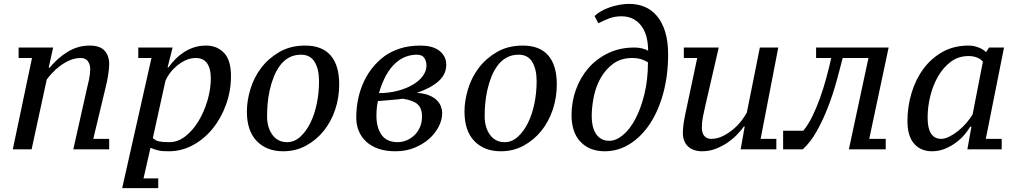

<svg xmlns="http://www.w3.org/2000/svg" viewBox="-20 -770 5244 990"><path d="M425 -299 358 0H456H543V-54H461L524 -317C529.3 -337 533.8 -358.7 537.5 -382C541.2 -405.3 543 -424.7 543 -440C543 -468 535.2 -490.8 519.5 -508.5C503.8 -526.2 478 -535 442 -535C402 -535 364.7 -524.5 330 -503.5C295.3 -482.5 264 -455 236 -421H231L254 -525H76V-471H145L46 0H143L221 -360C227.7 -369.3 236.8 -380.3 248.5 -393C260.2 -405.7 273.7 -417.8 289 -429.5C304.3 -441.2 321.2 -451 339.5 -459C357.8 -467 377 -471 397 -471C413 -471 425 -465.5 433 -454.5C441 -443.5 445 -430.3 445 -415C445 -397 443 -378.5 439 -359.5C435 -340.5 430.3 -320.3 425 -299Z M720 150 756 -8C763.3 -4.7 770.2 -2 776.5 0C782.8 2 789.3 3.8 796 5.5C802.7 7.2 810.3 8.3 819 9C827.7 9.7 838 10 850 10C894.7 10 936.5 -0.7 975.5 -22C1014.5 -43.3 1048.5 -72 1077.5 -108C1106.5 -144 1129.3 -185.3 1146 -232C1162.7 -278.7 1171 -327.3 1171 -378C1171 -432.7 1159 -472.5 1135 -497.5C1111 -522.5 1080.3 -535 1043 -535C1021 -535 1000.5 -532 981.5 -526C962.5 -520 944.8 -511.7 928.5 -501C912.2 -490.3 897.3 -478.2 884 -464.5C870.7 -450.8 858.7 -436.7 848 -422H844L870 -525H693V-471H761L610 200H796V150ZM990 -471C1015.3 -471 1034.5 -462 1047.5 -444C1060.5 -426 1067 -400.3 1067 -367C1067 -329 1061.2 -290.3 1049.5 -251C1037.8 -211.7 1022.3 -176.2 1003 -144.5C983.7 -112.8 961.2 -87 935.5 -67C909.8 -47 882.7 -37 854 -37C841.3 -37 830.7 -37.3 822 -38C813.3 -38.7 805.8 -39.7 799.5 -41C793.2 -42.3 787.5 -44.5 782.5 -47.5C777.5 -50.5 772.7 -54 768 -58L833 -353C837.7 -365 845 -377.8 855 -391.5C865 -405.2 876.8 -417.8 890.5 -429.5C904.2 -441.2 919.5 -451 936.5 -459C953.5 -467 971.3 -471 990 -471Z M1253 -195C1253 -128.3 1270 -77.5 1304 -42.5C1338 -7.5 1383.3 10 1440 10C1483.3 10 1522.7 0.3 1558 -19C1593.3 -38.3 1623.7 -63.7 1649 -95C1674.3 -126.3 1694 -162.7 1708 -204C1722 -245.3 1729 -289 1729 -335C1729 -400.3 1714.3 -450 1685 -484C1655.7 -518 1612 -535 1554 -535C1503.3 -535 1459.2 -524.2 1421.5 -502.5C1383.8 -480.8 1352.5 -453.7 1327.5 -421C1302.5 -388.3 1283.8 -351.8 1271.5 -311.5C1259.2 -271.2 1253 -232.3 1253 -195ZM1532 -488C1564 -488 1587.5 -475.5 1602.5 -450.5C1617.5 -425.5 1625 -392.3 1625 -351C1625 -311.7 1621.2 -273.3 1613.5 -236C1605.8 -198.7 1594.8 -165.5 1580.5 -136.5C1566.2 -107.5 1548.8 -83.7 1528.5 -65C1508.2 -46.3 1485.3 -37 1460 -37C1428 -37 1402.8 -49.7 1384.5 -75C1366.2 -100.3 1357 -132.3 1357 -171C1357 -191.7 1358 -213.5 1360 -236.5C1362 -259.5 1365.7 -282.8 1371 -306.5C1376.3 -330.2 1383.3 -352.8 1392 -374.5C1400.7 -396.2 1411.3 -415.5 1424 -432.5C1436.7 -449.5 1452 -463 1470 -473C1488 -483 1508.7 -488 1532 -488Z M2281 -436C2281 -452.7 2277.5 -467.2 2270.5 -479.5C2263.5 -491.8 2254.2 -502.2 2242.5 -510.5C2230.8 -518.8 2217 -525 2201 -529C2185 -533 2168 -535 2150 -535C2108 -535 2071.7 -529.8 2041 -519.5C2010.3 -509.2 1984 -496 1962 -480C1941.3 -464.7 1922.2 -446.5 1904.5 -425.5C1886.8 -404.5 1871.5 -380.7 1858.5 -354C1845.5 -327.3 1835.3 -298 1828 -266C1820.7 -234 1817 -199.7 1817 -163C1817 -138.3 1821.3 -115.5 1830 -94.5C1838.7 -73.5 1851.5 -55.2 1868.5 -39.5C1885.5 -23.8 1906.5 -11.7 1931.5 -3C1956.5 5.7 1985.7 10 2019 10C2055 10 2087.7 4 2117 -8C2146.3 -20 2171.7 -35.5 2193 -54.5C2214.3 -73.5 2230.8 -94.7 2242.5 -118C2254.2 -141.3 2260 -164.3 2260 -187C2260 -197.7 2257.8 -209 2253.5 -221C2249.2 -233 2241.8 -244 2231.5 -254C2221.2 -264 2207.7 -272.3 2191 -279C2174.3 -285.7 2153.7 -289.7 2129 -291C2177.7 -307.7 2215.2 -327.8 2241.5 -351.5C2267.8 -375.2 2281 -403.3 2281 -436ZM2156 -169C2156 -148.3 2152.3 -129.8 2145 -113.5C2137.7 -97.2 2128 -83.3 2116 -72C2104 -60.7 2090.5 -52 2075.5 -46C2060.5 -40 2045.7 -37 2031 -37C1993 -37 1965.2 -49.5 1947.5 -74.5C1929.8 -99.5 1921 -132 1921 -172C1921 -203.3 1923.7 -229 1929 -249C1939 -249.7 1949.8 -250.5 1961.5 -251.5L1996 -254.5L2029 -257.5C2039.7 -258.5 2049 -259.7 2057 -261C2092.3 -255.7 2117.7 -246.2 2133 -232.5C2148.3 -218.8 2156 -197.7 2156 -169ZM2129 -488C2147.7 -488 2160.7 -482.3 2168 -471C2175.3 -459.7 2179 -446.7 2179 -432C2179 -413.3 2172.7 -395.3 2160 -378C2147.3 -360.7 2129.8 -345.5 2107.5 -332.5C2085.2 -319.5 2059.2 -309.2 2029.5 -301.5C1999.8 -293.8 1968 -290 1934 -290C1944.7 -326.7 1957.2 -357.7 1971.5 -383C1985.8 -408.3 2001.5 -428.7 2018.5 -444C2035.5 -459.3 2053.3 -470.5 2072 -477.5C2090.7 -484.5 2109.7 -488 2129 -488Z M2375 -195C2375 -128.3 2392 -77.5 2426 -42.5C2460 -7.5 2505.3 10 2562 10C2605.3 10 2644.7 0.3 2680 -19C2715.3 -38.3 2745.7 -63.7 2771 -95C2796.3 -126.3 2816 -162.7 2830 -204C2844 -245.3 2851 -289 2851 -335C2851 -400.3 2836.3 -450 2807 -484C2777.7 -518 2734 -535 2676 -535C2625.3 -535 2581.2 -524.2 2543.5 -502.5C2505.8 -480.8 2474.5 -453.7 2449.5 -421C2424.5 -388.3 2405.8 -351.8 2393.5 -311.5C2381.2 -271.2 2375 -232.3 2375 -195ZM2654 -488C2686 -488 2709.5 -475.5 2724.5 -450.5C2739.5 -425.5 2747 -392.3 2747 -351C2747 -311.7 2743.2 -273.3 2735.5 -236C2727.8 -198.7 2716.8 -165.5 2702.5 -136.5C2688.2 -107.5 2670.8 -83.7 2650.5 -65C2630.2 -46.3 2607.3 -37 2582 -37C2550 -37 2524.8 -49.7 2506.5 -75C2488.2 -100.3 2479 -132.3 2479 -171C2479 -191.7 2480 -213.5 2482 -236.5C2484 -259.5 2487.7 -282.8 2493 -306.5C2498.3 -330.2 2505.3 -352.8 2514 -374.5C2522.7 -396.2 2533.3 -415.5 2546 -432.5C2558.7 -449.5 2574 -463 2592 -473C2610 -483 2630.7 -488 2654 -488Z M2927 -177C2927 -117 2942.5 -70.8 2973.5 -38.5C3004.5 -6.2 3046 10 3098 10C3144.7 10 3188 -2.7 3228 -28C3268 -53.3 3302.7 -88.3 3332 -133C3361.3 -177.7 3384.2 -230.5 3400.5 -291.5C3416.8 -352.5 3425 -418.7 3425 -490C3425 -535.3 3419.8 -574.3 3409.5 -607C3399.2 -639.7 3385 -666.7 3367 -688C3349 -709.3 3327.8 -725 3303.5 -735C3279.2 -745 3252.7 -750 3224 -750C3207.3 -750 3190.2 -748.3 3172.5 -745C3154.8 -741.7 3138 -737.2 3122 -731.5C3106 -725.8 3091.3 -719.2 3078 -711.5C3064.7 -703.8 3054 -695.7 3046 -687L3065 -650C3081.7 -658.7 3099.8 -666.8 3119.5 -674.5C3139.2 -682.2 3160.7 -686 3184 -686C3209.3 -686 3230.8 -680.8 3248.5 -670.5C3266.2 -660.2 3280.5 -646.7 3291.5 -630C3302.5 -613.3 3310.3 -594.3 3315 -573C3319.7 -551.7 3322 -530 3322 -508C3314 -513.3 3303.5 -517.5 3290.5 -520.5C3277.5 -523.5 3264.3 -525 3251 -525C3201.7 -525 3157 -515.5 3117 -496.5C3077 -477.5 3043 -452 3015 -420C2987 -388 2965.3 -351 2950 -309C2934.7 -267 2927 -223 2927 -177ZM3241 -471C3254.3 -471 3267.2 -469.5 3279.5 -466.5C3291.8 -463.5 3305.7 -457.7 3321 -449C3321 -388.3 3314.8 -333.2 3302.5 -283.5C3290.2 -233.8 3274.5 -191.2 3255.5 -155.5C3236.5 -119.8 3215.2 -92.3 3191.5 -73C3167.8 -53.7 3144.7 -44 3122 -44C3104.7 -44 3090.2 -47.7 3078.5 -55C3066.8 -62.3 3057.5 -72 3050.5 -84C3043.5 -96 3038.5 -109.5 3035.5 -124.5C3032.5 -139.5 3031 -154.7 3031 -170C3031 -201.3 3034.5 -234.7 3041.5 -270C3048.5 -305.3 3060.3 -337.8 3077 -367.5C3093.7 -397.2 3115.3 -421.8 3142 -441.5C3168.7 -461.2 3201.7 -471 3241 -471Z M3983 -54H3902L3993 -525H3898L3831 -190C3825.7 -180 3817.5 -167.3 3806.5 -152C3795.5 -136.7 3781.8 -121.8 3765.5 -107.5C3749.2 -93.2 3730.8 -80.7 3710.5 -70C3690.2 -59.3 3668.7 -54 3646 -54C3632 -54 3620.7 -58.8 3612 -68.5C3603.3 -78.2 3599 -93 3599 -113C3599 -131.7 3601 -150.8 3605 -170.5C3609 -190.2 3613 -208.7 3617 -226L3686 -525H3506V-471H3575L3512 -174C3508 -154.7 3505.2 -137.5 3503.5 -122.5C3501.8 -107.5 3501 -95.3 3501 -86C3501 -54.7 3510 -30.8 3528 -14.5C3546 1.8 3570.3 10 3601 10C3625 10 3647.8 5.8 3669.5 -2.5C3691.2 -10.8 3711.2 -21.2 3729.5 -33.5C3747.8 -45.8 3764.3 -59.5 3779 -74.5C3793.7 -89.5 3806 -104 3816 -118H3820L3799 0H3983Z M4458 -471 4357 0H4450H4547V-54H4462L4562 -525H4188V-471H4266C4258.7 -437.7 4250.2 -403.2 4240.5 -367.5C4230.8 -331.8 4220 -297.3 4208 -264C4196 -230.7 4182.8 -199.3 4168.5 -170C4154.2 -140.7 4138.7 -116 4122 -96H4018V0H4119C4145.7 -24 4169.7 -55 4191 -93C4212.3 -131 4231.5 -171.8 4248.5 -215.5C4265.5 -259.2 4280.2 -303.3 4292.5 -348C4304.8 -392.7 4315.7 -433.7 4325 -471Z M4833 -54C4786.3 -54 4763 -90.7 4763 -164C4763 -200.7 4767.7 -237.8 4777 -275.5C4786.3 -313.2 4800 -347.3 4818 -378C4836 -408.7 4858 -433.5 4884 -452.5C4910 -471.5 4940 -481 4974 -481C4990.7 -481 5005.5 -478.3 5018.5 -473C5031.5 -467.7 5041.3 -460.7 5048 -452L4995 -180C4986.3 -165.3 4975.5 -150.5 4962.5 -135.5C4949.5 -120.5 4935.5 -107 4920.5 -95C4905.5 -83 4890.3 -73.2 4875 -65.5C4859.7 -57.8 4845.7 -54 4833 -54ZM4983 -117H4989L4968 0H5145V-54H5063L5157 -525H5080L5064 -501C5056.7 -509.7 5044.5 -517.5 5027.5 -524.5C5010.5 -531.5 4992.7 -535 4974 -535C4923.3 -535 4878.5 -524 4839.5 -502C4800.5 -480 4767.7 -450.8 4741 -414.5C4714.3 -378.2 4694 -336.7 4680 -290C4666 -243.3 4659 -195.3 4659 -146C4659 -94 4670.5 -55 4693.5 -29C4716.5 -3 4747 10 4785 10C4809.7 10 4832.7 5.5 4854 -3.5C4875.3 -12.5 4894.5 -23.5 4911.5 -36.5C4928.5 -49.5 4943 -63.3 4955 -78C4967 -92.7 4976.3 -105.7 4983 -117Z"/></svg>

Font: PT Serif Caption
Style: Italic
Weight: 400
Italic angle: -12°
Designer: A.Korolkova, O.Umpeleva, V.Yefimov
Foundry: ParaType Ltd
Version: Version 1.000W OFL